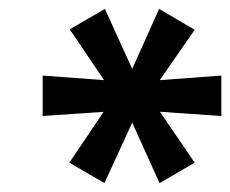

<svg xmlns="http://www.w3.org/2000/svg" viewBox="-20 -739 518 432"><path d="M215 -327 136 -373 225 -505 237 -489 76 -478V-569L237 -557L226 -541L137 -673L216 -719L282 -574H273L338 -719L418 -672L328 -542L317 -557L478 -569V-478L318 -489L328 -505L418 -373L339 -327L273 -473H282Z"/></svg>

Font: Nunito Sans 10pt
Style: Bold Italic
Weight: 700
Italic angle: -9°
Designer: Vernon Adams
Foundry: Vernon Adams
Version: Version 3.101;gftools[0.9.27]